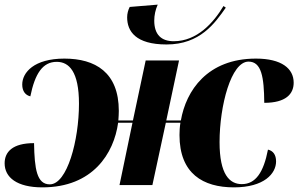

<svg xmlns="http://www.w3.org/2000/svg" viewBox="-26 -799 1291 829"><path d="M693 -607C838 -607 902 -699 949 -766L939 -773C896 -701 825 -621 724 -621C670 -621 640 -650 640 -710C640 -733 645 -757 655 -779L534 -769C527 -755 523 -740 523 -724C523 -664 560 -607 693 -607ZM157 10C375 10 466 -137 484 -269H546L490 0H632L690 -269H753C750 -251 749 -233 749 -216C749 -49 851 10 984 10C1115 10 1166 -50 1166 -102C1166 -131 1153 -148 1131 -153C1112 -55 1078 -4 1018 -4C965 -4 922 -46 922 -185C922 -343 972 -533 1047 -533C1103 -533 1114 -467 1115 -355C1208 -355 1242 -393 1242 -442C1242 -503 1190 -546 1079 -546C869 -546 777 -407 755 -279H692L747 -538H603L548 -279H485C486 -293 487 -307 487 -320C487 -487 385 -546 252 -546C121 -546 70 -486 70 -434C70 -405 84 -388 105 -383C125 -481 158 -532 219 -532C272 -532 315 -490 315 -351C315 -193 264 -3 189 -3C133 -3 123 -69 121 -181C28 -181 -6 -143 -6 -94C-6 -33 47 10 157 10Z"/></svg>

Font: Noto Serif Display ExtraBold
Style: Italic
Weight: 800
Italic angle: -12°
Designer: Monotype Design Team
Foundry: Monotype Imaging Inc.
Version: Version 2.009